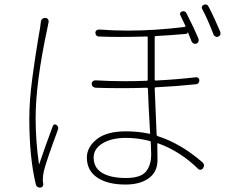

<svg xmlns="http://www.w3.org/2000/svg" viewBox="-20 -809 1040 860"><path d="M163.1 -711.9Q164.1 -719.7 169.9 -724.6Q175.8 -729.5 183.6 -728.5Q191.4 -728.5 195.3 -722.2Q199.2 -715.8 197.3 -708Q194.3 -696.3 192.4 -683.6Q139.6 -438.5 139.6 -279.3Q139.6 -177.7 154.3 -75.2Q154.3 -74.2 155.3 -74.2Q156.2 -74.2 156.2 -75.2Q180.7 -148.4 216.8 -245.1Q218.8 -250 223.6 -251.5Q228.5 -252.9 233.4 -249Q244.1 -241.2 239.3 -227.5Q185.5 -83 175.8 -40Q171.9 -20.5 171.9 -4.9Q171.9 -1 171.9 2Q172.9 6.8 173.8 14.6Q174.8 20.5 170.9 25.9Q167 31.2 160.2 31.2Q159.2 31.2 158.2 31.2Q144.5 31.2 140.6 17.6Q111.3 -103.5 111.3 -278.3Q111.3 -318.4 114.7 -364.3Q118.2 -410.2 125 -460.9Q131.8 -511.7 136.7 -544.4Q141.6 -577.1 149.9 -627.9Q158.2 -678.7 160.2 -688.5Q162.1 -701.2 163.1 -711.9ZM657.2 -118.2Q657.2 -126 655.3 -172.9Q655.3 -176.8 650.4 -177.7Q596.7 -191.4 543.9 -191.4Q479.5 -191.4 439.5 -167Q399.4 -142.6 399.4 -103.5Q399.4 -57.6 437.5 -34.7Q475.6 -11.7 543.9 -11.7Q609.4 -11.7 633.3 -40Q657.2 -68.4 657.2 -118.2ZM857.4 -462.9Q863.3 -463.9 868.2 -459.5Q873 -455.1 873 -449.2Q873 -442.4 868.7 -437Q864.3 -431.6 857.4 -431.6Q763.7 -421.9 677.7 -418Q672.9 -418 672.9 -414.1Q674.8 -366.2 681.6 -205.1Q681.6 -201.2 686.5 -199.2Q788.1 -167 885.7 -83Q899.4 -71.3 889.6 -55.7Q885.7 -49.8 878.9 -48.8Q872.1 -47.9 867.2 -52.7Q788.1 -130.9 688.5 -167Q683.6 -168 684.6 -164.1Q685.5 -106.4 685.5 -92.8Q685.5 -39.1 646.5 -10.7Q607.4 17.6 542 17.6Q461.9 17.6 415.5 -13.7Q369.1 -44.9 369.1 -103.5Q369.1 -149.4 413.1 -185.1Q457 -220.7 543.9 -220.7Q599.6 -220.7 648.4 -210Q653.3 -209 652.3 -213.9Q644.5 -345.7 642.6 -411.1Q641.6 -416 637.7 -416Q580.1 -414.1 525.4 -414.1Q464.8 -414.1 407.2 -416Q400.4 -417 395.5 -421.9Q390.6 -426.8 390.6 -433.6Q390.6 -440.4 395.5 -444.8Q400.4 -449.2 407.2 -449.2Q468.8 -445.3 539.1 -445.3Q585.9 -445.3 637.7 -447.3Q641.6 -447.3 641.6 -451.2V-452.1V-641.6Q641.6 -646.5 637.7 -645.5Q571.3 -643.6 514.6 -643.6Q464.8 -643.6 422.9 -645.5Q416 -645.5 411.6 -650.4Q407.2 -655.3 407.2 -662.1Q407.2 -668.9 412.1 -672.9Q417 -676.8 422.9 -676.8Q487.3 -671.9 552.7 -671.9Q676.8 -671.9 807.6 -688.5Q811.5 -689.5 810.5 -693.4Q797.9 -720.7 788.1 -740.2Q785.2 -745.1 787.1 -750.5Q789.1 -755.9 794.9 -757.8Q809.6 -761.7 815.4 -749Q847.7 -686.5 869.1 -635.7Q871.1 -628.9 868.7 -622.6Q866.2 -616.2 859.9 -613.8Q853.5 -611.3 847.2 -614.3Q840.8 -617.2 837.9 -624Q830.1 -645.5 821.3 -666Q821.3 -658.2 813.5 -657.2Q747.1 -651.4 677.7 -647.5Q672.9 -647.5 672.9 -642.6V-455.1V-452.1Q672.9 -448.2 677.7 -448.2Q772.5 -453.1 857.4 -462.9ZM885.7 -768.6Q883.8 -771.5 883.8 -775.4Q883.8 -777.3 884.8 -779.3Q886.7 -785.2 892.6 -787.1Q896.5 -789.1 900.4 -789.1Q909.2 -789.1 914.1 -779.3Q939.5 -731.4 966.8 -666Q967.8 -663.1 967.8 -660.2Q967.8 -657.2 966.8 -653.3Q963.9 -647.5 957 -644.5Q954.1 -643.6 951.2 -643.6Q948.2 -643.6 945.3 -645.5Q938.5 -648.4 936.5 -654.3Q908.2 -727.5 885.7 -768.6Z"/></svg>

Font: Gen Jyuu Gothic ExtraLight
Style: Regular
Weight: 100
Designer: [Source Han Sans]
Ryoko NISHIZUKA  (kana & ideographs); Paul D. Hunt (Latin, Greek & Cyrillic); Wenlong ZHANG  (bopomofo
Version: Version 1.002.20150607